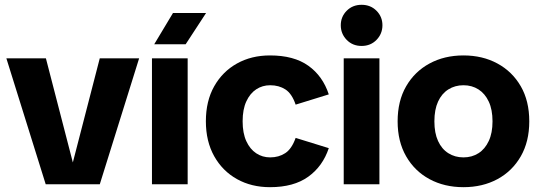

<svg xmlns="http://www.w3.org/2000/svg" viewBox="-20 -764 2243 796"><path d="M169.5 0 6.4 -522.2H170.3L282 -90.6L393.6 -522.2H556.8L393.7 0Z M610 0V-522.2H758V0ZM697.1 -710H834.3L749.7 -580.5H619.4Z M1099.4 12Q1022.5 12 962.6 -21.4Q902.6 -54.8 868 -116.4Q833.5 -178.1 833.5 -261.2Q833.5 -345.1 868 -406.2Q902.6 -467.4 962.6 -500.8Q1022.5 -534.2 1099.4 -534.2Q1198.5 -534.2 1258.3 -491.5Q1318.1 -448.8 1343.1 -372.7L1205.7 -330.2Q1190.2 -375.8 1163.3 -393.2Q1136.5 -410.6 1100 -410.6Q1068.1 -410.6 1042.4 -393.8Q1016.6 -376.9 1001.3 -343.8Q985.9 -310.7 985.9 -261.2Q985.9 -211.8 1001.3 -178.5Q1016.6 -145.3 1042.4 -128.4Q1068.1 -111.5 1100 -111.5Q1135.8 -111.5 1162.6 -129.1Q1189.5 -146.6 1205.7 -192.3L1343.1 -149.8Q1318.1 -74.6 1257.9 -31.3Q1197.7 12 1099.4 12Z M1405 0V-522.2H1553V0ZM1479.1 -573.5Q1441.8 -573.5 1417.3 -598.7Q1392.8 -624 1392.8 -659.3Q1392.8 -694.6 1417.3 -719.3Q1441.8 -744.1 1479.1 -744.1Q1516.5 -744.1 1541 -719.3Q1565.5 -694.6 1565.5 -659.3Q1565.5 -624 1541 -598.7Q1516.5 -573.5 1479.1 -573.5Z M1901.4 12Q1822.4 12 1760.7 -21.3Q1699 -54.6 1663.8 -115.9Q1628.5 -177.2 1628.5 -260.9Q1628.5 -345.4 1663.8 -406.3Q1699 -467.3 1760.7 -500.7Q1822.4 -534.2 1901.4 -534.2Q1980.7 -534.2 2042.3 -500.7Q2103.9 -467.3 2139.1 -406.3Q2174.3 -345.4 2174.3 -260.9Q2174.3 -177.2 2139.1 -115.9Q2103.9 -54.6 2042.3 -21.3Q1980.7 12 1901.4 12ZM1901.4 -111.5Q1936.6 -111.5 1963.7 -128.8Q1990.8 -146.1 2006.3 -179.4Q2021.9 -212.6 2021.9 -260.9Q2021.9 -309.6 2006.3 -342.8Q1990.8 -376 1963.7 -393.3Q1936.6 -410.6 1901.4 -410.6Q1866.3 -410.6 1838.8 -393.3Q1811.3 -376 1796.1 -342.8Q1780.9 -309.6 1780.9 -260.9Q1780.9 -212.6 1796.1 -179.4Q1811.3 -146.1 1838.8 -128.8Q1866.3 -111.5 1901.4 -111.5Z"/></svg>

Font: TikTok Sans Light
Style: Regular
Weight: 300
Version: Version 4.000